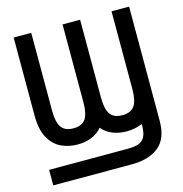

<svg xmlns="http://www.w3.org/2000/svg" viewBox="-131 -842 1118 1176"><g transform="rotate(-15 427.5 -254.0)"><path d="M793.5 0Q793.5 114.3 730.7 164.6Q668 214.8 561 214.8H61.5V116.2H561Q600.1 116.2 627 107.7Q653.8 99.1 668 74Q682.1 48.8 682.1 0V-8.3Q659.7 2 634.5 6.8Q609.4 11.7 582.5 11.7Q536.1 11.7 495.8 -3.7Q455.6 -19 427.2 -52.7Q398.4 -19 358.6 -3.7Q318.8 11.7 272.5 11.7Q213.9 11.7 166 -11.7Q118.2 -35.2 89.8 -87.9Q61.5 -140.6 61.5 -228.5V-722.7H172.9V-228.5Q172.9 -155.8 195.8 -123.3Q218.8 -90.8 272.5 -90.8Q325.7 -90.8 348.6 -123.3Q371.6 -155.8 371.6 -228.5V-722.7H482.9V-228.5Q482.9 -155.8 505.9 -123.3Q528.8 -90.8 582.5 -90.8Q635.7 -90.8 658.9 -123.3Q682.1 -155.8 682.1 -228.5V-722.7H793.5Z"/></g></svg>

Font: Giphurs Medium
Style: Regular
Weight: 500
Version: Version 0.920; ttfautohint (v1.8.4.7-5d5b)